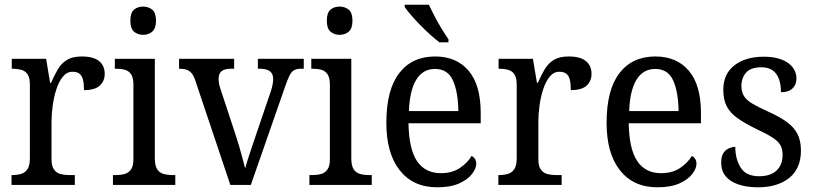

<svg xmlns="http://www.w3.org/2000/svg" viewBox="-20 -786 3463 816"><path d="M29 0V-42H32Q53 -42 70 -47Q87 -52 97 -67.5Q107 -83 107 -114V-426Q107 -456 97 -470.5Q87 -485 70 -489.5Q53 -494 33 -494H30V-536H176L193 -434H197Q210 -464 225 -490Q240 -516 264 -531Q288 -546 328 -546Q377 -546 401 -526.5Q425 -507 425 -472Q425 -442 404.5 -422.5Q384 -403 337 -403Q337 -431 332.5 -448Q328 -465 317.5 -473Q307 -481 288 -481Q264 -481 247 -460Q230 -439 219.5 -406.5Q209 -374 204 -337.5Q199 -301 199 -270V-109Q199 -80 209.5 -65.5Q220 -51 236.5 -46.5Q253 -42 273 -42H298V0Z M460 0V-42H472Q493 -42 509.5 -46.5Q526 -51 536.5 -65.5Q547 -80 547 -109V-426Q547 -456 537 -470.5Q527 -485 510.5 -489.5Q494 -494 474 -494H468V-536H638V-114Q638 -83 647.5 -67.5Q657 -52 674.5 -47Q692 -42 713 -42H725V0ZM588 -638Q565 -638 549.5 -651.5Q534 -665 534 -698Q534 -732 549.5 -745Q565 -758 588 -758Q611 -758 627 -745Q643 -732 643 -698Q643 -665 627 -651.5Q611 -638 588 -638Z M811 -441Q804 -463 795 -474Q786 -485 773.5 -489.5Q761 -494 741 -494V-536H975V-494H962Q935 -494 922 -483.5Q909 -473 909 -451Q909 -441 911 -430.5Q913 -420 917 -408L979 -220Q987 -196 995.5 -167.5Q1004 -139 1010.5 -113.5Q1017 -88 1022 -70Q1027 -91 1040 -129.5Q1053 -168 1066 -207L1130 -395Q1136 -413 1138.5 -426.5Q1141 -440 1141 -450Q1141 -473 1126.5 -483.5Q1112 -494 1083 -494H1076V-536H1271V-494H1260Q1242 -494 1230.5 -488Q1219 -482 1210.5 -465Q1202 -448 1191 -416L1046 0H959Z M1295 0V-42H1307Q1328 -42 1344.5 -46.5Q1361 -51 1371.5 -65.5Q1382 -80 1382 -109V-426Q1382 -456 1372 -470.5Q1362 -485 1345.5 -489.5Q1329 -494 1309 -494H1303V-536H1473V-114Q1473 -83 1482.5 -67.5Q1492 -52 1509.5 -47Q1527 -42 1548 -42H1560V0ZM1423 -638Q1400 -638 1384.5 -651.5Q1369 -665 1369 -698Q1369 -732 1384.5 -745Q1400 -758 1423 -758Q1446 -758 1462 -745Q1478 -732 1478 -698Q1478 -665 1462 -651.5Q1446 -638 1423 -638Z M1838 10Q1736 10 1679 -62Q1622 -134 1622 -264Q1622 -404 1676.5 -475Q1731 -546 1829 -546Q1920 -546 1971.5 -485.5Q2023 -425 2023 -306V-262H1716Q1718 -152 1752.5 -101Q1787 -50 1854 -50Q1902 -50 1935 -72.5Q1968 -95 1984 -123Q1992 -120 1998 -111.5Q2004 -103 2004 -90Q2004 -70 1986 -46.5Q1968 -23 1931.5 -6.5Q1895 10 1838 10ZM1928 -314Q1927 -395 1905 -444Q1883 -493 1829 -493Q1777 -493 1749 -447Q1721 -401 1718 -314ZM1848 -606Q1829 -620 1807.5 -639.5Q1786 -659 1764.5 -681Q1743 -703 1726 -723Q1709 -743 1700 -756V-766H1803Q1813 -744 1827 -717Q1841 -690 1857 -664Q1873 -638 1886 -619V-606Z M2098 0V-42H2101Q2122 -42 2139 -47Q2156 -52 2166 -67.5Q2176 -83 2176 -114V-426Q2176 -456 2166 -470.5Q2156 -485 2139 -489.5Q2122 -494 2102 -494H2099V-536H2245L2262 -434H2266Q2279 -464 2294 -490Q2309 -516 2333 -531Q2357 -546 2397 -546Q2446 -546 2470 -526.5Q2494 -507 2494 -472Q2494 -442 2473.5 -422.5Q2453 -403 2406 -403Q2406 -431 2401.5 -448Q2397 -465 2386.5 -473Q2376 -481 2357 -481Q2333 -481 2316 -460Q2299 -439 2288.5 -406.5Q2278 -374 2273 -337.5Q2268 -301 2268 -270V-109Q2268 -80 2278.5 -65.5Q2289 -51 2305.5 -46.5Q2322 -42 2342 -42H2367V0Z M2774 10Q2672 10 2615 -62Q2558 -134 2558 -264Q2558 -404 2612.5 -475Q2667 -546 2765 -546Q2856 -546 2907.5 -485.5Q2959 -425 2959 -306V-262H2652Q2654 -152 2688.5 -101Q2723 -50 2790 -50Q2838 -50 2871 -72.5Q2904 -95 2920 -123Q2928 -120 2934 -111.5Q2940 -103 2940 -90Q2940 -70 2922 -46.5Q2904 -23 2867.5 -6.5Q2831 10 2774 10ZM2864 -314Q2863 -395 2841 -444Q2819 -493 2765 -493Q2713 -493 2685 -447Q2657 -401 2654 -314Z M3201 10Q3154 10 3118.5 -2Q3083 -14 3064 -37Q3045 -60 3045 -95Q3045 -121 3054.5 -135.5Q3064 -150 3078.5 -156Q3093 -162 3105 -162Q3105 -110 3128 -73.5Q3151 -37 3206 -37Q3255 -37 3280.5 -61.5Q3306 -86 3306 -128Q3306 -153 3296.5 -169.5Q3287 -186 3263 -201.5Q3239 -217 3196 -237Q3147 -261 3115.5 -283Q3084 -305 3069 -333.5Q3054 -362 3054 -404Q3054 -472 3101.5 -508.5Q3149 -545 3226 -545Q3272 -545 3303 -532.5Q3334 -520 3349.5 -499Q3365 -478 3365 -453Q3365 -426 3348 -410Q3331 -394 3299 -394Q3299 -445 3278.5 -472.5Q3258 -500 3216 -500Q3171 -500 3151 -477.5Q3131 -455 3131 -420Q3131 -395 3142 -377.5Q3153 -360 3178.5 -345Q3204 -330 3244 -312Q3293 -290 3323.5 -268Q3354 -246 3369 -217Q3384 -188 3384 -146Q3384 -70 3334.5 -30Q3285 10 3201 10Z"/></svg>

Font: Noto Serif SemiCondensed
Style: Regular
Weight: 400
Width: 4
Designer: Monotype Design Team
Foundry: Monotype Imaging Inc.
Version: Version 2.013